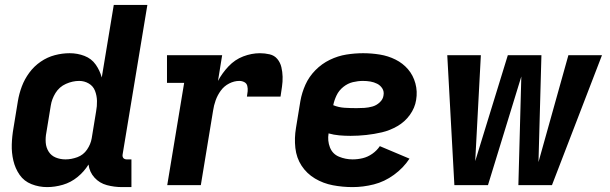

<svg xmlns="http://www.w3.org/2000/svg" viewBox="-20 -755 2488 783"><path d="M172 8Q204 8 236.5 -1.5Q269 -11 296 -33Q323 -55 341 -84Q345 -53 365.5 -30.5Q386 -8 416 0Q446 8 478 8H516V-105H496Q491 -105 486.5 -107.5Q482 -110 480.5 -115Q479 -120 480 -125L581 -735H444L395 -439Q387 -468 370 -492Q353 -516 324.5 -527Q296 -538 264 -538Q234 -538 203.5 -530Q173 -522 146 -503.5Q119 -485 99.5 -458.5Q80 -432 69 -402.5Q58 -373 53 -343L35 -233Q29 -199 28 -165.5Q27 -132 34.5 -100Q42 -68 60 -42Q78 -16 108.5 -4Q139 8 172 8ZM247 -105Q226 -105 207.5 -112.5Q189 -120 178.5 -136.5Q168 -153 166.5 -173.5Q165 -194 169 -214L187 -324Q191 -351 206.5 -376Q222 -401 249 -413Q276 -425 303 -425Q324 -425 342 -414.5Q360 -404 367.5 -384.5Q375 -365 375.5 -343.5Q376 -322 372 -301L354 -191Q350 -167 335 -145Q320 -123 295.5 -114Q271 -105 247 -105Z M662 0H799L849 -304Q852 -325 859.5 -346Q867 -367 880.5 -385.5Q894 -404 914.5 -414.5Q935 -425 956 -425Q967 -425 976.5 -420Q986 -415 988.5 -404.5Q991 -394 990 -383Q989 -372 987 -361H1124Q1127 -381 1130 -401.5Q1133 -422 1132.5 -442Q1132 -462 1127.5 -481Q1123 -500 1111 -514.5Q1099 -529 1079.5 -533.5Q1060 -538 1040 -538Q1006 -538 972 -525Q938 -512 912 -484.5Q886 -457 869 -425L886 -530H661V-417H731Z M1418 8Q1461 8 1504.5 -3Q1548 -14 1586.5 -42Q1625 -70 1650 -108L1529 -159Q1517 -141 1498.5 -128Q1480 -115 1459.5 -110Q1439 -105 1418 -105Q1389 -105 1362.5 -116Q1336 -127 1325.5 -154Q1315 -181 1320 -211Q1341 -205 1363.5 -203Q1386 -201 1409 -201H1410Q1441 -201 1473.5 -204.5Q1506 -208 1538 -215.5Q1570 -223 1600.5 -240.5Q1631 -258 1651.5 -286.5Q1672 -315 1677 -347Q1683 -382 1674 -415Q1665 -448 1644 -472.5Q1623 -497 1593 -512Q1563 -527 1529 -532.5Q1495 -538 1461 -538Q1427 -538 1392.5 -532.5Q1358 -527 1325 -511Q1292 -495 1266 -468.5Q1240 -442 1225.5 -409.5Q1211 -377 1205 -343L1187 -233Q1180 -192 1184.5 -151.5Q1189 -111 1210 -79Q1231 -47 1264.5 -27Q1298 -7 1337.5 0.5Q1377 8 1418 8ZM1434 -314Q1409 -314 1385 -315.5Q1361 -317 1339 -326Q1343 -346 1352.5 -366Q1362 -386 1380 -400.5Q1398 -415 1419 -420Q1440 -425 1460 -425Q1476 -425 1490.5 -422.5Q1505 -420 1518 -413.5Q1531 -407 1539 -394.5Q1547 -382 1544 -366Q1542 -350 1528.5 -337.5Q1515 -325 1498.5 -320.5Q1482 -316 1466 -315Q1450 -314 1434 -314Z M1833 0H1970L2106 -443L2094 0H2231L2435 -530H2298L2176 -94L2188 -530H2051L1918 -98L1941 -530H1804Z"/></svg>

Font: Iosevka Sparkle Extrabold
Style: Italic
Weight: 800
Italic angle: -9°
Designer: Belleve Invis
Foundry: Belleve Invis
Version: Version 4.5.0; ttfautohint (v1.8.3)